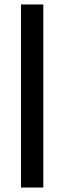

<svg xmlns="http://www.w3.org/2000/svg" viewBox="-20 -740 288 860"><path d="M74 100V-720H174V100Z"/></svg>

Font: DM Sans 12pt Medium
Style: Regular
Weight: 500
Version: Version 4.004;gftools[0.9.30]